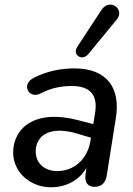

<svg xmlns="http://www.w3.org/2000/svg" viewBox="-20 -788 565 817"><path d="M197 9C256 9 315 -17 348 -74L344 -46C339 -11 354 7 382 7C411 7 429 -9 434 -40L473 -286C493 -410 439 -497 296 -497C240 -497 179 -485 126 -458C67 -430 102 -365 152 -390C196 -413 238 -422 285 -422C366 -422 396 -382 385 -310L377 -260L311 -277C126 -325 36 -241 36 -139C36 -54 110 9 197 9ZM355 -557 477 -705C513 -749 447 -798 412 -746L309 -589C286 -555 329 -526 355 -557ZM132 -144C132 -205 185 -260 320 -216L367 -202L365 -190C353 -109 293 -60 224 -60C174 -60 132 -89 132 -144Z"/></svg>

Font: SN Pro Medium
Style: Italic
Weight: 400
Italic angle: -9°
Designer: Tobias Whetton
Foundry: Supernotes
Version: Version 1.001;Glyphs 3.2 (3249)